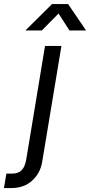

<svg xmlns="http://www.w3.org/2000/svg" viewBox="-124 -748 456 972"><path d="M104 -515.6H187L89.4 72.3Q80.1 128.4 38.8 166.3Q-2.4 204.1 -67.9 204.1H-104L-91.8 130.9H-63.5Q-31.7 130.9 -14.6 113.8Q2.4 96.7 8.8 59.6ZM87.9 -593.8H4.9V-594.2L139.6 -727.5H220.7L311.5 -594.2V-593.8H227.5L172.4 -679.7Z"/></svg>

Font: Inter Display
Style: Italic
Weight: 400
Italic angle: -9.39999°
Designer: Rasmus Andersson
Foundry: rsms
Version: Version 4.000;git-a52131595